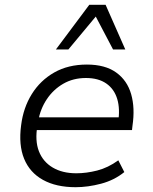

<svg xmlns="http://www.w3.org/2000/svg" viewBox="-20 -772 638 800"><path d="M295 8Q214 8 159 -22.5Q104 -53 80.5 -110.5Q57 -168 68 -250Q77 -323 112.5 -380Q148 -437 206 -470Q264 -503 342 -503Q418 -503 464 -470Q510 -437 526.5 -379.5Q543 -322 532 -248L530 -230H114L123 -283H497L472 -261Q481 -318 468.5 -359.5Q456 -401 423 -424Q390 -447 338 -447Q285 -447 243.5 -423Q202 -399 175 -358.5Q148 -318 139 -267L136 -249Q125 -186 142 -142Q159 -98 199.5 -74Q240 -50 298 -50Q340 -50 385 -61.5Q430 -73 473 -104L498 -55Q456 -21 401 -6.5Q346 8 295 8ZM213 -566 352 -752H420L502 -566H451L379 -703L265 -566Z"/></svg>

Font: Nunito Sans 7pt Light
Style: Italic
Weight: 300
Italic angle: -9°
Designer: Vernon Adams
Foundry: Vernon Adams
Version: Version 3.101;gftools[0.9.27]